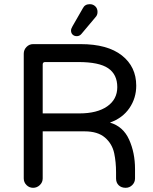

<svg xmlns="http://www.w3.org/2000/svg" viewBox="-20 -894 735 920"><path d="M320.3 -748Q320.3 -755.9 327.1 -767.6L377 -854.5Q386.7 -874 410.2 -874Q425.8 -874 436.5 -863.8Q447.3 -853.5 447.3 -836.9Q447.3 -821.3 437.5 -811.5L370.1 -731.4Q361.3 -720.7 347.7 -720.7Q335.9 -720.7 328.1 -728Q320.3 -735.4 320.3 -748ZM627 -84V-39.1Q627 -20.5 613.8 -7.3Q600.6 5.9 582 5.9Q561.5 5.9 548.8 -6.3Q536.1 -18.6 536.1 -39.1V-68.4Q536.1 -117.2 527.3 -159.2Q517.6 -205.1 482.9 -234.9Q448.2 -264.6 385.7 -264.6H184.6V-39.1Q184.6 -20.5 170.9 -7.3Q157.2 5.9 138.7 5.9Q120.1 5.9 106.9 -7.3Q93.8 -20.5 93.8 -39.1V-636.7Q93.8 -655.3 106.9 -668.9Q120.1 -682.6 138.7 -682.6H366.2Q495.1 -682.6 564 -628.4Q632.8 -574.2 632.8 -483.4Q632.8 -423.8 600.1 -376Q567.4 -328.1 506.8 -306.6Q570.3 -288.1 598.6 -225.1Q627 -162.1 627 -84ZM542 -476.6Q542 -537.1 498.5 -566.9Q455.1 -596.7 355.5 -596.7H196.3Q184.6 -596.7 184.6 -585V-350.6H360.4Q445.3 -350.6 493.7 -384.3Q542 -418 542 -476.6Z"/></svg>

Font: jf-openhuninn-1.1
Style: Regular
Weight: 400
Designer: [Kosugi Maru]
      Designed by Motoya company      

      [Varela Round]
      Joe Prince(Latin component); Avraham Co
Foundry: justfont CO.,LTD.
Version: 1.1